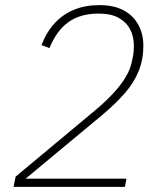

<svg xmlns="http://www.w3.org/2000/svg" viewBox="-20 -730 640 750"><path d="M474 -32 468 0H33L41 -40L354 -301Q392 -333 421.5 -364.5Q451 -396 470 -427.5Q489 -459 495 -489Q501 -515 502 -528.5Q503 -542 503 -551Q503 -587 488.5 -615Q474 -643 444 -660Q414 -677 365 -677Q295 -677 248.5 -644.5Q202 -612 173 -542L142 -554Q163 -607 195 -641Q227 -675 270.5 -692.5Q314 -710 368 -710Q426 -710 464 -689Q502 -668 521 -632Q540 -596 540 -551Q540 -498 522 -453Q504 -408 467.5 -366Q431 -324 376 -278L80 -32Z"/></svg>

Font: IBM Plex Sans ExtraLight
Style: Italic
Weight: 250
Italic angle: -11.31°
Designer: Mike Abbink, Paul van der Laan, Pieter van Rosmalen
Foundry: Bold Monday
Version: Version 3.201